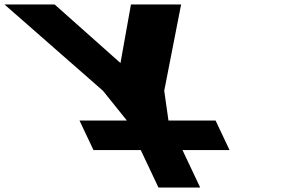

<svg xmlns="http://www.w3.org/2000/svg" viewBox="-353 -845 1283 865"><path d="M68.1 -169H281.1L361 0H549L469.1 -169H681.1L618.2 -302H406.2L405.8 -303L386.9 -436L463 -825H237L189.8 -561L-107 -825H-333L110.9 -436L217.8 -303L218.2 -302H5.2Z"/></svg>

Font: Hussar
Style: BdOpOblFive
Weight: 700
Foundry: Cannot Into Space Fonts
Version: Version 2.00